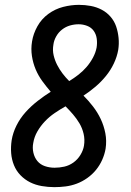

<svg xmlns="http://www.w3.org/2000/svg" viewBox="-20 -763 540 791"><path d="M204 8Q178 8 152 3.5Q126 -1 104 -12Q82 -23 64.5 -41Q47 -59 37.5 -82.5Q28 -106 26 -132Q24 -158 28 -185Q33 -216 48 -246Q63 -276 85.5 -301Q108 -326 135 -347Q162 -368 189 -385Q171 -406 154.5 -428.5Q138 -451 127 -477Q116 -503 111.5 -532.5Q107 -562 112 -592Q117 -624 134 -654.5Q151 -685 179 -705.5Q207 -726 240 -734.5Q273 -743 305 -743Q330 -743 354 -738.5Q378 -734 399 -723Q420 -712 435.5 -694Q451 -676 458.5 -654Q466 -632 468.5 -607Q471 -582 467 -557Q462 -529 449 -501.5Q436 -474 416.5 -450Q397 -426 373.5 -406Q350 -386 324 -369Q345 -348 363.5 -324Q382 -300 395 -272.5Q408 -245 414 -214Q420 -183 415 -150Q411 -127 401 -104.5Q391 -82 375.5 -63Q360 -44 339.5 -29.5Q319 -15 296.5 -6.5Q274 2 250.5 5Q227 8 204 8ZM265 -429Q285 -441 303.5 -455.5Q322 -470 337 -487.5Q352 -505 363 -525.5Q374 -546 378 -567Q381 -586 378.5 -604Q376 -622 366 -636Q356 -650 339 -656.5Q322 -663 304 -663Q286 -663 268.5 -658Q251 -653 236 -641.5Q221 -630 211.5 -613Q202 -596 200 -579Q196 -556 201 -535Q206 -514 215.5 -495.5Q225 -477 237.5 -460.5Q250 -444 265 -429ZM205 -72Q225 -72 245 -76.5Q265 -81 282.5 -93.5Q300 -106 311.5 -125Q323 -144 326 -163Q330 -188 324.5 -211.5Q319 -235 307.5 -254.5Q296 -274 281 -291.5Q266 -309 250 -325Q227 -312 205 -297Q183 -282 165 -263Q147 -244 134 -221.5Q121 -199 117 -174Q113 -154 117.5 -134Q122 -114 134 -99.5Q146 -85 165 -78.5Q184 -72 205 -72Z"/></svg>

Font: Iosevka Medium
Style: Italic
Weight: 500
Italic angle: -9°
Monospace: yes
Designer: Belleve Invis
Foundry: Belleve Invis
Version: Version 32.5.0; ttfautohint (v1.8.4)